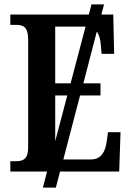

<svg xmlns="http://www.w3.org/2000/svg" viewBox="-20 -780 597 873"><path d="M522 0 528 -179H471L465 -135C459 -91 440 -55 394 -55H268L344 -346H437V-401H359L420 -636C431 -622 436 -602 438 -579L442 -535H499L495 -714H441L453 -760H396L384 -714H27V-667H53C84 -667 108 -659 108 -600V-109C108 -58 86 -47 54 -47H27V0H194L175 73H234L253 0ZM231 -401V-659H369L301 -401ZM231 -346H286L231 -138Z"/></svg>

Font: Noto Serif Condensed Semi
Style: Regular
Weight: 600
Width: 3
Designer: Monotype Design Team
Foundry: Monotype Imaging Inc.
Version: Version 1.002